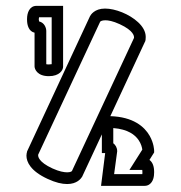

<svg xmlns="http://www.w3.org/2000/svg" viewBox="-20 -577 601 639"><path d="M477.4 -44.8C482.7 -52.9 487.9 -60.9 493 -69.6V-75C493 -77.4 492.4 -99.8 478.1 -125C460.7 -155.6 423.1 -188.1 347.2 -190.4L461.3 -435.6C464.7 -440.6 465 -446.7 465 -454C465 -472.9 454.1 -489.6 439.6 -503C410.6 -530.1 363.7 -548.5 329.5 -548.5C294.2 -548.5 281.6 -527.2 279.3 -522.6L70 -72.8V-71.6C69.3 -69.1 68 -64.8 68 -59C68 -37.9 81.8 -7.8 138.3 18.3C165.4 30.9 186.2 35.5 203.5 35.5C236.6 35.5 249.5 17.1 253.3 11.3L319 -129.8V-67.5H330L316.3 41.5H461.5C467 41.5 472.1 40 476.3 37.3C490.8 27.9 493 9 493 -4C493 -24 487.8 -37 477.4 -44.8ZM426 -453V-450.8L219.4 -7.8C219 -7.4 215.9 -3.5 203.5 -3.5C193.6 -3.5 177.4 -6 154.7 -16.4C107.3 -38.2 107 -56.8 107 -60V-62.2L313.4 -504.8C314.3 -505.8 318.6 -509.5 330.5 -509.5C340.3 -509.5 355.5 -507.1 378.3 -496.6C425.7 -474.8 426 -456.2 426 -453ZM70 -514V-511.2C70 -492.3 76.4 -472.2 95 -468.2V-356C95 -347.8 103.2 -323.5 142.5 -323.5C178.6 -323.5 190 -344 190 -355V-557.5H101.5C78.1 -557.5 70 -534.3 70 -514ZM142.5 -362.5C138.7 -362.5 135.9 -362.9 134 -363.3V-474C134 -484.4 127.7 -501.8 110.1 -505.7C109.5 -508.1 109 -511.1 109 -513C109 -514.7 109.5 -517.3 110 -519.5H152V-363.4C149.2 -362.9 145.6 -362.5 142.5 -362.5ZM454 -4C454 -1.4 453.9 0.8 453.7 2.5H359.8L370 -73.2V-74C370 -85.7 364.2 -94.8 357 -100.3V-150.8C406.2 -146.8 429.5 -128.1 441.2 -110.9C449.9 -98.4 452.7 -85.9 453.6 -79L410.8 -11.5L453.5 -11.5C453.8 -9.7 454 -7.3 454 -4Z"/></svg>

Font: Platiipus Bold
Style: Bold
Weight: 400
Version: Version 001.000